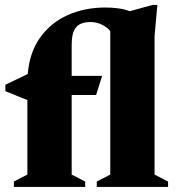

<svg xmlns="http://www.w3.org/2000/svg" viewBox="-20 -734 692 754"><path d="M261.5 -48.5 314.5 -21V0H34.5V-21L87.5 -48.5V-341L1 -376V-401L89 -443.5Q96 -528.5 137.8 -586.8Q179.5 -645 246 -674.8Q312.5 -704.5 393.5 -704.5Q420 -704.5 444.2 -701.2Q468.5 -698 490 -690L578.5 -714.5H598L587 -593V-48.5L640 -21V0H360V-21L413 -48.5V-612Q400.5 -627.5 379.5 -637.5Q358.5 -647.5 336 -647.5Q295.5 -647.5 278.5 -626.5Q261.5 -605.5 261.5 -559.5V-436H381L357.5 -361H261.5Z"/></svg>

Font: Newsreader Text ExtraBold
Style: Regular
Weight: 800
Designer: Hugues Gentile
Foundry: Production Type
Version: Version 1.001